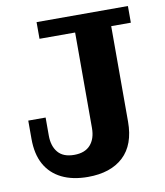

<svg xmlns="http://www.w3.org/2000/svg" viewBox="-79 -748 711 828"><g transform="rotate(-10 276.0 -334.0)"><path d="M240 14Q173 14 125.5 -9.5Q78 -33 53 -78Q28 -123 28 -190V-270H104V-191Q104 -145 127 -117.5Q150 -90 198 -90Q245 -90 269 -117Q293 -144 293 -191V-609H137V-682H537V-609H451V-191Q451 -90 395.5 -38Q340 14 240 14Z"/></g></svg>

Font: Montagu Slab 144pt SemiBold
Style: Regular
Weight: 600
Version: Version 1.000